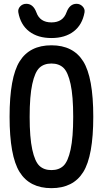

<svg xmlns="http://www.w3.org/2000/svg" viewBox="-20 -978 540 1008"><path d="M329.1 -913.1Q345.7 -958 381.8 -958Q400.4 -958 413.6 -944.3Q426.8 -930.7 423.8 -913.1Q412.1 -847.7 366.7 -813Q321.3 -778.3 250 -778.3Q178.7 -778.3 133.3 -813Q87.9 -847.7 76.2 -913.1Q73.2 -930.7 85.9 -944.3Q98.6 -958 118.2 -958Q154.3 -958 170.9 -913.1Q189.5 -860.4 250 -860.4Q310.5 -860.4 329.1 -913.1ZM313 -622.1Q289.1 -644.5 250 -644.5Q210.9 -644.5 187 -622.1Q163.1 -599.6 149.4 -536.6Q135.7 -473.6 135.7 -364.7Q135.7 -255.9 149.4 -192.9Q163.1 -129.9 187 -107.4Q210.9 -85 250 -85Q289.1 -85 313 -107.4Q336.9 -129.9 350.6 -192.9Q364.3 -255.9 364.3 -364.7Q364.3 -473.6 350.6 -536.6Q336.9 -599.6 313 -622.1ZM417 -74.7Q364.3 9.8 250 9.8Q135.7 9.8 83 -74.7Q30.3 -159.2 30.3 -365.2Q30.3 -571.3 83 -655.8Q135.7 -740.2 250 -740.2Q364.3 -740.2 417 -655.8Q469.7 -571.3 469.7 -365.2Q469.7 -159.2 417 -74.7Z"/></svg>

Font: Rounded-X Mgen+ 1m medium
Style: Regular
Weight: 500
Designer: [Source Han Sans]
Ryoko NISHIZUKA  (kana & ideographs); Paul D. Hunt (Latin, Greek & Cyrillic); Wenlong ZHANG  (bopomofo
Version: Version 1.059.20150602